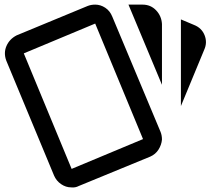

<svg xmlns="http://www.w3.org/2000/svg" viewBox="-20 -776 911 831"><path d="M392 -756Q374 -756 359 -750L52 -623Q21 -607 8 -577Q-5 -547 7 -514L214 -16Q224 7 244.5 21Q265 35 288 35Q306 37 321 29L630 -98Q653 -108 666 -128.5Q679 -149 681 -172Q681 -190 675 -205L466 -704Q456 -729 435.5 -742.5Q415 -756 392 -756ZM536 -756 681 -409V-672Q679 -707 655.5 -731.5Q632 -756 597 -756ZM763 -692V-317L864 -561Q878 -592 865.5 -623.5Q853 -655 820 -668ZM392 -674 599 -174 290 -45 83 -545Z"/></svg>

Font: JetBrainsMono NF
Style: Regular
Weight: 400
Designer: Philipp Nurullin, Konstantin Bulenkov
Foundry: JetBrains
Version: Version 2.251; ttfautohint (v1.8.3);Nerd Fonts 2.2.2